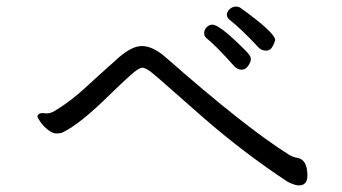

<svg xmlns="http://www.w3.org/2000/svg" viewBox="-20 -672 1040 584"><path d="M767 -527Q714 -584 677 -613Q670 -619 670 -627.5Q670 -636 678.5 -644Q687 -652 697 -652Q707 -652 713 -647Q817 -572 817 -550Q817 -547 810 -532.5Q803 -518 789.5 -518Q776 -518 767 -527ZM626 -597Q648 -597 722 -523Q736 -509 739.5 -503.5Q743 -498 743 -491Q743 -484 735 -472Q727 -460 715 -460Q703 -460 693 -470Q636 -534 608 -556Q601 -562 601 -571.5Q601 -581 608.5 -589Q616 -597 626 -597ZM329 -486Q377 -532 411.5 -532Q446 -532 487 -495Q726 -285 858 -202Q873 -193 884 -192Q915 -187 915 -138Q915 -108 889 -108Q877 -108 855 -119Q723 -206 601 -312Q547 -359 506.5 -395Q466 -431 445 -448.5Q424 -466 413 -466Q402 -466 376 -442.5Q350 -419 316 -386Q223 -294 170 -269Q163 -266 151.5 -266Q140 -266 126 -277Q112 -288 103 -301Q94 -314 94 -317.5Q94 -321 95 -322Q101 -330 116 -327.5Q131 -325 147 -335Q195 -364 241 -406.5Q287 -449 329 -486Z"/></svg>

Font: LXGW Bright TC
Style: Regular
Weight: 400
Designer: Christian Thalmann (Catharsis Fonts)
Foundry: LXGW / Christian Thalmann (Catharsis Fonts) / Fontworks Inc.
Version: Version 5.501